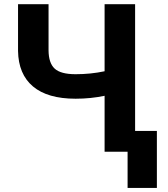

<svg xmlns="http://www.w3.org/2000/svg" viewBox="-20 -731 808 925"><path d="M630.9 -710.9V0H483.9V-269.5Q417 -255.4 344.2 -255.4Q209 -255.4 138.9 -314.5Q68.8 -373.5 66.9 -485.4V-710.9H213.9V-488.3Q214.4 -427.2 243.4 -400.4Q272.5 -373.5 344.2 -373.5Q417 -373.5 483.9 -387.7V-710.9ZM735.8 174.3H594.7V-100.1H735.8Z"/></svg>

Font: SteelSelectRoboto
Style: Roboto-Bold
Weight: 700
Designer: Google
Version: Version 2.137; 2017